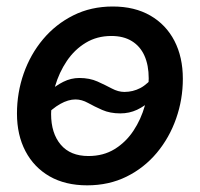

<svg xmlns="http://www.w3.org/2000/svg" viewBox="-20 -553 609 585"><path d="M245.6 11.7Q179.2 11.7 131.3 -15.6Q83.5 -43 57.6 -92.3Q31.7 -141.6 31.7 -207Q31.7 -270.5 52.2 -329.1Q72.8 -387.7 111.3 -433.6Q149.9 -479.5 203.6 -506.3Q257.3 -533.2 323.7 -533.2Q390.1 -533.2 438 -505.6Q485.8 -478 511.5 -428.5Q537.1 -378.9 537.1 -313Q537.1 -250 516.6 -191.7Q496.1 -133.3 457.8 -87.4Q419.4 -41.5 365.7 -14.9Q312 11.7 245.6 11.7ZM249.5 -77.6Q294.9 -77.6 329.1 -98.6Q363.3 -119.6 386.5 -154.5Q409.7 -189.5 421.4 -231.2Q433.1 -272.9 433.1 -314.5Q433.1 -354 420.2 -383.1Q407.2 -412.1 381.8 -427.7Q356.4 -443.4 319.3 -443.4Q275.4 -443.4 241.2 -422.6Q207 -401.9 183.6 -367.2Q160.2 -332.5 147.9 -290.5Q135.7 -248.5 135.7 -205.6Q135.7 -147 165 -112.3Q194.3 -77.6 249.5 -77.6ZM111.8 -193.8 78.6 -224.6Q103 -251 126.2 -271.5Q149.4 -292 172.9 -303.7Q196.3 -315.4 221.7 -315.4Q252.9 -315.4 276.9 -304.7Q300.8 -293.9 320.6 -283.4Q340.3 -272.9 358.9 -272.9Q384.8 -272.9 407.5 -284.7Q430.2 -296.4 454.6 -327.6L490.7 -300.3Q466.3 -271 443.6 -250.2Q420.9 -229.5 397.5 -218.5Q374 -207.5 346.7 -207.5Q315.4 -207.5 291.5 -218Q267.6 -228.5 248.3 -239.3Q229 -250 210 -250Q188 -250 163.6 -236.3Q139.2 -222.7 111.8 -193.8Z"/></svg>

Font: Inter 28pt Medium
Style: Italic
Weight: 500
Italic angle: -9.3988°
Designer: Rasmus Andersson
Foundry: rsms
Version: Version 4.001;git-66647c0bb